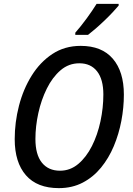

<svg xmlns="http://www.w3.org/2000/svg" viewBox="-20 -962 685 992"><path d="M284 10Q172 10 114 -56.5Q56 -123 56 -243Q56 -330 78 -415.5Q100 -501 143.5 -571Q187 -641 250.5 -683Q314 -725 397 -725Q506 -725 563 -658.5Q620 -592 620 -473Q620 -406 607 -337.5Q594 -269 568 -207Q542 -145 502 -96Q462 -47 407.5 -18.5Q353 10 284 10ZM290 -80Q343 -80 384.5 -115Q426 -150 455 -207.5Q484 -265 499 -335Q514 -405 514 -474Q514 -552 481.5 -593.5Q449 -635 390 -635Q335 -635 293 -599Q251 -563 222 -504.5Q193 -446 178 -377.5Q163 -309 163 -244Q163 -163 196.5 -121.5Q230 -80 290 -80ZM369 -793Q398 -826 428 -867Q458 -908 479 -942H593V-933Q582 -920 563 -899.5Q544 -879 520.5 -856.5Q497 -834 474.5 -814.5Q452 -795 435 -782H369Z"/></svg>

Font: Noto Sans SemiCondensed Medium
Style: Italic
Weight: 500
Width: 4
Italic angle: -12°
Designer: Monotype Design Team
Foundry: Monotype Imaging Inc.
Version: Version 2.013; ttfautohint (v1.8.4.7-5d5b)